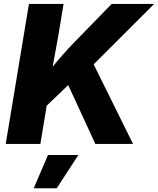

<svg xmlns="http://www.w3.org/2000/svg" viewBox="-20 -748 821 998"><path d="M9.8 0 130.4 -727.5H310.5L281.2 -551.8L253.4 -400.4Q276.9 -430.2 304.2 -461.2Q331.5 -492.2 368.2 -530.3L560.5 -727.5H781.2L466.8 -413.6L671.4 0H475.6L334.5 -305.7L222.7 -198.7L189.9 0ZM155.3 230.5 229.5 57.6H387.2L274.9 230.5Z"/></svg>

Font: Inter Extra Bold
Style: Italic
Weight: 800
Italic angle: -9.39999°
Designer: Rasmus Andersson
Foundry: rsms
Version: Version 4.000;git-3c8e0fc